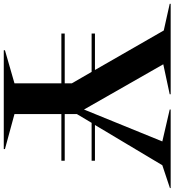

<svg xmlns="http://www.w3.org/2000/svg" viewBox="-99 -941 916 1008"><g transform="rotate(90 359.0 -437.0)"><path d="M118.8 -5 292.5 -55V-301.2H31.2V-318.8H292.5V-356.2L232.5 -460H31.2V-477.5H222.5L15 -838.8L-125 -870V-875H350V-870L192.5 -836.2L430 -420L597.5 -831.2L430 -870V-875H842.5V-871.2L722.5 -831.2L511.2 -477.5H698.8V-460H500L453.8 -382.5V-318.8H698.8V-301.2H453.8V-55L637.5 -5V1.2H118.8Z"/></g></svg>

Font: Equateur
Style: Regular
Weight: 400
Designer: Ange Degheest & Eugénie Bidaut
Foundry: Velvetyne Type Foundry
Version: Version 1.000;FEAKit 1.0